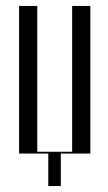

<svg xmlns="http://www.w3.org/2000/svg" viewBox="-20 -515 363 644"><path d="M44 0H142V109H184V0H283V-495H222V-6H105V-495H44Z"/></svg>

Font: Moniqa Display
Style: Regular
Weight: 400
Designer: Rajesh Rajput
Foundry: Rajesh Rajput
Version: Version 1.000